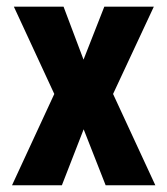

<svg xmlns="http://www.w3.org/2000/svg" viewBox="-20 -548 493 568"><path d="M227.1 -371.6 288.6 -528.3H435.1L314.5 -270L439.5 0H292.5L227.5 -165.5L163.1 0H15.6L140.6 -270L21 -528.3H168Z"/></svg>

Font: RobotoCondensed-Bold
Style: Bold
Weight: 700
Designer: Google
Version: Version 2.001240; 2014